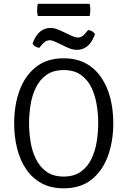

<svg xmlns="http://www.w3.org/2000/svg" viewBox="-20 -1012 693 1044"><path d="M138 -342Q138 -293.5 146 -242.5Q154 -191.5 174.8 -148.5Q195.5 -105.5 232.2 -78.8Q269 -52 326.5 -52Q383.5 -52 420.2 -78.8Q457 -105.5 477.5 -148.5Q498 -191.5 506 -242.5Q514 -293.5 514 -342Q514 -390.5 506 -441.2Q498 -492 477.5 -535Q457 -578 420.2 -604.5Q383.5 -631 326.5 -631Q269 -631 232.2 -604.5Q195.5 -578 174.8 -535Q154 -492 146 -441.2Q138 -390.5 138 -342ZM57 -342Q57 -439.5 86.2 -519.8Q115.5 -600 175.2 -647.5Q235 -695 326.5 -695Q395.5 -695 446.2 -667.5Q497 -640 530.2 -591.2Q563.5 -542.5 579.8 -478.8Q596 -415 596 -342Q596 -244 566.8 -163.5Q537.5 -83 477.8 -35.5Q418 12 326.5 12Q257 12 206.2 -15.5Q155.5 -43 122.2 -92Q89 -141 73 -205Q57 -269 57 -342ZM282.5 -784Q273 -788.5 265.2 -790.8Q257.5 -793 248.5 -793Q236.5 -793 225.8 -785.5Q215 -778 207 -768L194 -752Q182.5 -753 171.8 -759.5Q161 -766 157 -775.5L163 -790Q177.5 -824.5 200.8 -842.2Q224 -860 255 -860Q271.5 -860 285 -855.2Q298.5 -850.5 309.5 -845.5L367 -818.5Q377 -813.5 387 -810.8Q397 -808 404.5 -808Q416.5 -808 427 -815Q437.5 -822 446 -833L459 -848.5Q471 -848 481.5 -841.5Q492 -835 496.5 -825.5L490 -810.5Q475.5 -776 452.2 -758.5Q429 -741 398.5 -741Q381.5 -741 367.8 -745.5Q354 -750 343.5 -755ZM185.5 -925Q182 -939 182 -957.5Q182 -976 185.5 -991.5H467.5Q469.5 -983.5 470.2 -976Q471 -968.5 471 -957.5Q471 -939.5 467.5 -925Z"/></svg>

Font: Signika Light
Style: Regular
Weight: 300
Designer: Anna Giedry
Foundry: Anna Giedry
Version: Version 2.000